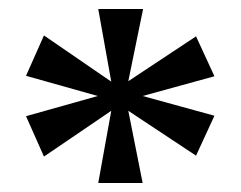

<svg xmlns="http://www.w3.org/2000/svg" viewBox="-20 -780 538 428"><path d="M199 -372 228 -533 78 -431 38 -521 198 -566 38 -611 78 -701 228 -598 199 -760H299L266 -599L417 -699L458 -610L298 -566L458 -522L417 -433L266 -533L298 -372Z"/></svg>

Font: Noto Serif Bengali
Style: Bold
Weight: 700
Designer: Juan Bruce, Universal Thirst, Indian Type Foundry and the Monotype Design Team.
Foundry: Monotype Imaging Inc.
Version: Version 2.003; ttfautohint (v1.8.4.7-5d5b)